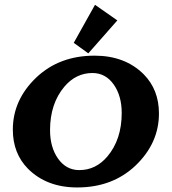

<svg xmlns="http://www.w3.org/2000/svg" viewBox="-20 -782 726 811"><path d="M381.3 -761.7 475.6 -695.8 353 -556.6 291.5 -601.1ZM314.9 -63.5Q384.8 -63.5 433.6 -121.1Q494.1 -192.9 494.1 -304.7Q494.1 -376.5 460.9 -424.3Q426.3 -473.6 370.6 -473.6Q300.8 -473.6 252 -416Q191.4 -344.2 191.4 -232.4Q191.4 -160.6 224.6 -112.8Q259.3 -63.5 314.9 -63.5ZM306.2 9.8Q177.2 9.8 98.1 -69.3Q34.2 -134.3 34.2 -234.4Q34.2 -360.4 133.8 -455.1Q231 -546.9 379.4 -546.9Q508.3 -546.9 587.4 -467.8Q651.4 -402.8 651.4 -302.7Q651.4 -176.8 551.8 -82Q454.6 9.8 306.2 9.8Z"/></svg>

Font: Berenika
Style: Bold
Weight: 700
Designer: Wojciech Kalinowski "wmk69" (wmk69@o2.pl)
Foundry: Wojciech Kalinowski "wmk69" (wmk69@o2.pl)
Version: Version 3.1.0; 2021-05-14